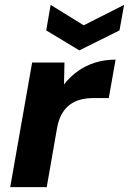

<svg xmlns="http://www.w3.org/2000/svg" viewBox="-20 -769 530 789"><path d="M22 0 112 -512H245L243 -422Q269 -455 301 -477.5Q333 -500 372 -512Q411 -524 455 -524L427 -366H365Q337 -366 312.5 -360Q288 -354 268 -339.5Q248 -325 234 -300.5Q220 -276 214 -240L172 0ZM490 -749 471 -644 306 -562 170 -644 188 -749 324 -665Z"/></svg>

Font: DM Sans 12pt Black
Style: Italic
Weight: 900
Italic angle: -10°
Version: Version 4.004;gftools[0.9.30]